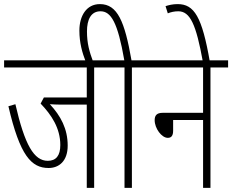

<svg xmlns="http://www.w3.org/2000/svg" viewBox="-20 -916 1132 936"><path d="M439 -587H525V-622H0V-587H403V-441H194L178 -411C231 -356 274 -291 274 -209C274 -157 253 -132 213 -132C146 -132 101 -208 55 -408L21 -398C77 -157 133 -97 217 -97C267 -97 310 -130 310 -206C310 -288 276 -351 223 -408C239 -407 257 -406 275 -406H403V0H439Z M398 -615H434C416 -663 404 -704 404 -763C404 -820 423 -861 470 -861C521 -861 554 -807 586 -622H513V-587H587V0H623V-587H709V-622H621C588 -811 553 -896 467 -896C401 -896 367 -838 367 -767C367 -707 381 -659 398 -615Z M697 -622V-587H970V-366H773C743 -366 734 -352 734 -330C734 -290 768 -244 798 -244C815 -244 824 -254 824 -279V-331H970V0H1006V-587H1092V-622Z M969 -615H1003C965 -834 927 -896 846 -896C822 -896 802 -891 787 -886L798 -851C813 -857 830 -861 849 -861C907 -861 936 -797 969 -615Z"/></svg>

Font: Noto Sans Devanagari UI ExtraCondensed ExtraLight
Style: Regular
Weight: 200
Width: 2
Designer: Jelle Bosma - Monotype Design Team
Foundry: Monotype Imaging Inc.
Version: Version 2.004